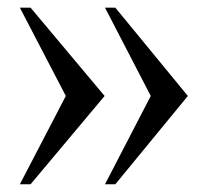

<svg xmlns="http://www.w3.org/2000/svg" viewBox="-20 -476 540 500"><path d="M59.6 3.9H31.7L151.4 -226.1L31.7 -456.1H59.6L252.4 -226.1ZM280.3 3.9H253.4L372.6 -226.1L253.4 -456.1H280.3L469.2 -226.1Z"/></svg>

Font: Doulos SIL Eur
Style: Regular
Weight: 400
Designer: Walt Agee, Victor Gaultney, Peter Martin, Debbi Hosken, Becca Hirsbrunner
Foundry: SIL International
Version: Version 5.000